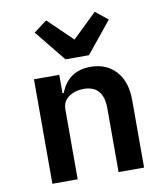

<svg xmlns="http://www.w3.org/2000/svg" viewBox="-87 -861 813 934"><g transform="rotate(-10 320.0 -394.0)"><path d="M96 0V-516H221V-425H227Q267 -528 377 -528Q455 -528 502 -476.5Q549 -425 549 -333V0H423V-315Q423 -428 325 -428Q283 -428 252 -406.5Q221 -385 221 -345V0ZM264 -585 139 -739 204 -788 324 -672 444 -788 505 -739 380 -585Z"/></g></svg>

Font: Writer SemiBold
Style: Regular
Weight: 600
Monospace: yes
Designer: Mike Abbink, Paul van der Laan, Pieter van Rosmalen
Foundry: Bold Monday
Version: Version 2.001 2020